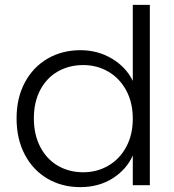

<svg xmlns="http://www.w3.org/2000/svg" viewBox="-20 -760 715 788"><path d="M310 -554Q382 -554 440 -519Q498 -484 525 -428V-740H595V0H525V-122Q500 -65 443 -28.5Q386 8 309 8Q234 8 174.5 -27Q115 -62 81.5 -126Q48 -190 48 -274Q48 -358 82 -421.5Q116 -485 175.5 -519.5Q235 -554 310 -554ZM322 -493Q264 -493 218 -467Q172 -441 145.5 -391.5Q119 -342 119 -274Q119 -207 145.5 -156.5Q172 -106 218 -79.5Q264 -53 322 -53Q378 -53 424.5 -80Q471 -107 498 -157Q525 -207 525 -273Q525 -339 498 -389Q471 -439 424.5 -466Q378 -493 322 -493Z"/></svg>

Font: Poppins-Tabular Light
Style: Regular
Weight: 300
Designer: Ninad Kale (Devanagari), Jonny Pinhorn (Latin)
Foundry: Indian Type Foundry
Version: Version 4.004